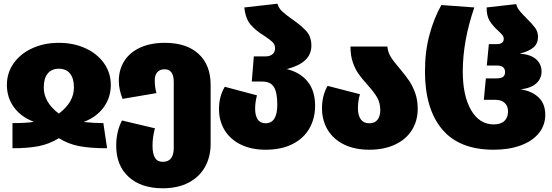

<svg xmlns="http://www.w3.org/2000/svg" viewBox="-20 -784 2965 1031"><path d="M296 -554Q375 -554 438.5 -525Q502 -496 538.5 -444.5Q575 -393 575 -328Q575 -260 536.5 -207.5Q498 -155 429 -129Q484 -123 535 -123L555 12Q463 12 404.5 0.5Q346 -11 296 -42Q246 -11 189 0.5Q132 12 47 12V-123Q126 -123 162 -130Q93 -156 55 -208Q17 -260 17 -328Q17 -393 53.5 -444.5Q90 -496 153.5 -525Q217 -554 296 -554ZM296 -174Q377 -235 377 -314Q377 -363 356 -389Q335 -415 296 -415Q257 -415 236 -389Q215 -363 215 -314Q215 -235 296 -174Z M1111 -329V-10Q1111 58 1081 112Q1051 166 993 196.5Q935 227 854 227Q738 227 671 166Q604 105 604 -2Q604 -77 635 -137L812 -95Q799 -48 799 -2Q799 41 812 63Q825 85 854 85Q913 85 913 10V-344Q913 -412 864 -412Q838 -412 824.5 -396Q811 -380 811 -353Q811 -316 820 -284L638 -253Q618 -305 618 -349Q618 -410 647.5 -456.5Q677 -503 733 -528.5Q789 -554 865 -554Q982 -554 1046.5 -494.5Q1111 -435 1111 -329Z M1672 -216Q1672 -149 1642 -95.5Q1612 -42 1552 -11Q1492 20 1406 20Q1330 20 1273.5 -7.5Q1217 -35 1186.5 -84.5Q1156 -134 1156 -199Q1156 -266 1187 -318L1360 -272Q1350 -235 1350 -200Q1350 -163 1364 -142.5Q1378 -122 1406 -122Q1469 -122 1469 -222Q1469 -287 1451 -316.5Q1433 -346 1389 -346H1332L1343 -481H1403Q1430 -481 1443.5 -493Q1457 -505 1457 -525Q1457 -545 1443.5 -558Q1430 -571 1400 -591Q1354 -619 1326 -651.5Q1298 -684 1292 -744L1470 -764Q1476 -741 1495 -723Q1514 -705 1550 -680Q1600 -645 1626 -615.5Q1652 -586 1652 -539Q1652 -492 1619 -461Q1586 -430 1520 -413Q1591 -396 1631.5 -346.5Q1672 -297 1672 -216Z M2128 -414Q2159 -377 2177.5 -349.5Q2196 -322 2209.5 -284.5Q2223 -247 2223 -200Q2223 -135 2191.5 -85Q2160 -35 2101 -7.5Q2042 20 1963 20Q1885 20 1827.5 -8Q1770 -36 1739.5 -87Q1709 -138 1709 -203Q1709 -270 1739 -323L1913 -278Q1902 -243 1902 -202Q1902 -164 1917.5 -143Q1933 -122 1963 -122Q1993 -122 2007.5 -141.5Q2022 -161 2022 -191Q2022 -231 2005.5 -260Q1989 -289 1953 -329Q1924 -361 1905.5 -387Q1887 -413 1874.5 -449.5Q1862 -486 1862 -534H2060Q2063 -503 2079 -477.5Q2095 -452 2128 -414Z M2262 -400Q2262 -509 2286.5 -598.5Q2311 -688 2350 -757L2527 -744Q2465 -564 2465 -400Q2465 -270 2509.5 -193Q2554 -116 2631 -116Q2669 -116 2688.5 -134.5Q2708 -153 2708 -186Q2708 -214 2690.5 -231Q2673 -248 2640 -248H2578L2589 -363H2642Q2670 -363 2681 -371Q2692 -379 2692 -397Q2692 -432 2649 -432H2594L2605 -547H2646Q2685 -547 2685 -575Q2685 -587 2677.5 -596Q2670 -605 2654 -620Q2626 -645 2609.5 -671.5Q2593 -698 2593 -744L2752 -762Q2757 -742 2770 -726Q2783 -710 2809 -684Q2838 -656 2853.5 -634.5Q2869 -613 2869 -586Q2869 -551 2845.5 -530Q2822 -509 2771 -496Q2829 -492 2858.5 -466Q2888 -440 2888 -400Q2888 -362 2860 -336.5Q2832 -311 2776 -304Q2837 -295 2872.5 -260.5Q2908 -226 2908 -168Q2908 -112 2874 -69.5Q2840 -27 2777 -3.5Q2714 20 2631 20Q2446 20 2354 -90Q2262 -200 2262 -400Z"/></svg>

Font: FiraGO Heavy
Style: Regular
Weight: 900
Designer: bBox Type
Foundry: bBox Type GmbH
Version: Version 1.001